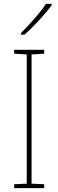

<svg xmlns="http://www.w3.org/2000/svg" viewBox="-20 -971 300 991"><path d="M208 0H53V-20L118 -23V-690L53 -694V-714H208V-694L143 -690V-23L208 -20ZM247 -944Q221 -909 181.5 -866Q142 -823 106 -792H88V-800Q122 -834 158 -875Q194 -916 217 -951H247Z"/></svg>

Font: Noto Sans SemiCondensed Thin
Style: Regular
Weight: 100
Width: 4
Designer: Monotype Design Team
Foundry: Monotype Imaging Inc.
Version: Version 2.013; ttfautohint (v1.8.4.7-5d5b)